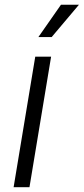

<svg xmlns="http://www.w3.org/2000/svg" viewBox="-20 -778 348 798"><path d="M36.6 0 126.5 -542.5H192.4L102.5 0ZM139.6 -624 233.4 -758.3H308.1L194.8 -624Z"/></svg>

Font: Inter 16pt Light
Style: Italic
Weight: 300
Italic angle: -9.3988°
Version: Version 4.001;git-66647c0bb